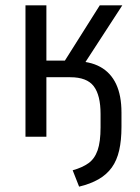

<svg xmlns="http://www.w3.org/2000/svg" viewBox="-20 -510 521 716"><path d="M275 186 251 125Q287 115 310 98.5Q333 82 344 50.5Q355 19 355 -35V-85Q355 -155 329.5 -188.5Q304 -222 242 -222H153V0H75V-490H153V-284H222L352 -490H436L282 -253L257 -282Q315 -282 354 -260.5Q393 -239 413 -196.5Q433 -154 433 -90V-37Q433 13 424.5 50.5Q416 88 397 114.5Q378 141 347.5 158.5Q317 176 275 186Z"/></svg>

Font: Nunito Sans 10pt Condensed
Style: Regular
Weight: 400
Width: 3
Designer: Vernon Adams
Foundry: Vernon Adams
Version: Version 3.101;gftools[0.9.27]